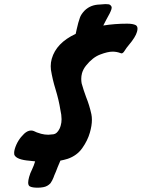

<svg xmlns="http://www.w3.org/2000/svg" viewBox="-20 -832 675 915"><path d="M159.7 62.5Q133.3 62.5 122.1 56.2Q114.3 51.8 114.3 38.1Q114.3 27.8 118.7 11.7Q123.5 -6.3 132.3 -23.4Q141.6 -43 147.5 -63L121.1 -65.9Q58.6 -70.8 48.3 -94.2Q47.4 -98.1 47.4 -103Q47.4 -111.3 50.3 -121.6Q62.5 -163.6 95.2 -194.8Q111.8 -210 127.9 -210Q134.8 -210 141.1 -207.5Q151.9 -201.2 176.3 -194.3Q193.4 -189.9 210.4 -189.9Q218.3 -189.9 234.9 -192.1Q251.5 -194.3 263.7 -218.3Q267.6 -226.6 269.5 -234.4Q273.4 -247.6 273.4 -263.7Q273.4 -284.2 267.6 -309.1Q260.7 -354 244.6 -406.7Q230.5 -451.7 222.7 -499.5Q221.7 -508.3 221.7 -516.6Q221.7 -534.7 226.6 -551.8Q248 -627.4 340.3 -670.4L340.8 -670.9L345.2 -691.4Q348.6 -707 353 -723.1Q355.5 -731 360.6 -747.1Q365.7 -763.2 383.3 -781.7Q411.6 -809.6 456.1 -810.5Q477.5 -812.5 482.4 -812.5Q488.3 -812.5 497.3 -811.5Q506.3 -810.5 511.7 -799.8Q512.2 -797.9 512.2 -795.4Q512.2 -792 511.2 -788.6Q506.3 -772 486.3 -737.8L472.2 -710.4Q526.4 -719.2 585.9 -719.2Q612.8 -719.2 626.5 -712.4Q635.3 -707.5 635.3 -695.3Q635.3 -689 632.8 -680.2Q626 -655.3 593.3 -616.7Q582 -603.5 574.2 -590.6Q566.4 -577.6 559.1 -577.6Q557.1 -577.6 555.2 -578.6Q536.6 -585.9 516.6 -585.9Q493.2 -585.9 457 -572Q420.9 -558.1 390.1 -519.5Q376 -502 370.6 -482.4Q367.2 -469.2 367.2 -456.1Q367.2 -445.3 369.1 -434.6Q378.4 -401.4 390.1 -370.1Q406.2 -330.6 415.5 -287.6Q418 -275.4 418 -261.2Q418 -233.4 408.2 -199.7Q397.5 -162.1 372.1 -126.2Q346.7 -90.3 302.7 -75.2Q285.2 -69.8 267.1 -66.4L267.6 -65.9Q260.7 -50.3 254.4 -34.7Q247.1 -14.6 238.3 4.9L234.9 14.2Q229.5 28.3 220.7 41Q206.5 56.6 186 60.1Q171.9 62.5 159.7 62.5Z"/></svg>

Font: Weird Comic
Style: Italic
Weight: 400
Italic angle: -16°
Designer: GGBotNet
Foundry: GGBotNet
Version: 0.80